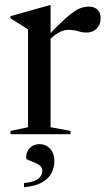

<svg xmlns="http://www.w3.org/2000/svg" viewBox="-20 -548 440 784"><path d="M343 -521Q365 -521 378 -508.5Q391 -496 391 -474Q391 -447.5 374.8 -431.2Q358.5 -415 333.5 -415Q316.5 -415 299.8 -420.5Q283 -426 259.5 -426Q239.5 -426 222 -416.2Q204.5 -406.5 186.5 -390.5V-28.5L268 -13.5V0H23V-13.5L94.5 -28.5V-428L23 -473V-482L184.5 -527.5H186.5V-413Q234.5 -463 262.8 -485.8Q291 -508.5 308.8 -514.8Q326.5 -521 343 -521ZM78 199.5Q120 195.5 136.5 181.8Q153 168 153 150.5Q153 136.5 143 128.2Q133 120 119.8 115Q106.5 110 96.5 105.8Q86.5 101.5 86.5 96Q86.5 71 102 55.8Q117.5 40.5 141.5 40.5Q167 40.5 184.5 59.2Q202 78 202 110.5Q202 134.5 191 157.2Q180 180 153 196Q126 212 78 216.5Z"/></svg>

Font: Newsreader 72pt
Style: Regular
Weight: 400
Designer: Hugues Gentile
Foundry: Production Type
Version: Version 1.003; ttfautohint (v1.8.3)